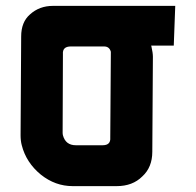

<svg xmlns="http://www.w3.org/2000/svg" viewBox="-20 -633 666 653"><path d="M193 -182Q193 -177 194 -173Q203 -139 238 -139H329Q357 -139 355 -165L357 -453V-457Q352 -475 334 -475H221Q192 -475 194 -449ZM571 -478H494L495 -475Q500 -453 500 -440L498 -117Q498 -64 464 -33Q431 0 377 0H227Q168 0 119 -39Q69 -80 54 -139Q50 -154 50 -173L52 -509Q52 -558 82 -584Q114 -613 160 -613H576Z"/></svg>

Font: Covid19
Style: Regular
Weight: 400
Designer: Peter Wiegel
Foundry: (c) CAT - Ing. Peter Wiegel.  for Rudolf Maass + Partner GmbH
Version: Version 001.000